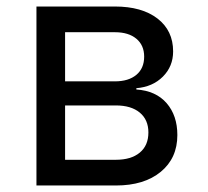

<svg xmlns="http://www.w3.org/2000/svg" viewBox="-20 -570 640 590"><path d="M92 0V-550H333Q416 -550 464 -513Q512 -476 512 -412Q512 -366 480.5 -334.5Q449 -303 399 -299V-295Q459 -291 492 -253Q525 -215 525 -155Q525 -84 474 -42Q423 0 336 0ZM180 -320H333Q375 -320 399 -340Q423 -360 423 -396Q423 -431 399 -451Q375 -471 333 -471H180ZM180 -79H336Q383 -79 409.5 -101Q436 -123 436 -163Q436 -202 409.5 -224Q383 -246 336 -246H180Z"/></svg>

Font: JetBrains Mono NL
Style: Regular
Weight: 400
Monospace: yes
Designer: Philipp Nurullin, Konstantin Bulenkov
Foundry: JetBrains
Version: Version 2.305; ttfautohint (v1.8.4.7-5d5b)